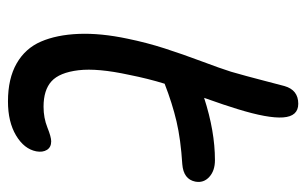

<svg xmlns="http://www.w3.org/2000/svg" viewBox="-162 -586 761 477"><g transform="rotate(90 218.5 -347.5)"><path d="M231.9 13.2Q175.3 13.2 137.7 -8.3Q100.1 -29.8 83.3 -68.8Q66.4 -107.9 64.2 -162.6Q62 -217.3 76.2 -284.2Q85.9 -331.5 100.3 -376.2Q114.7 -420.9 132.3 -467.8Q149.9 -514.6 158.2 -541Q168.9 -578.1 179.9 -620.8Q190.9 -663.6 193.8 -673.8Q203.6 -708 237.8 -708Q269 -708 271.7 -670.4Q274.4 -632.8 251 -557.1Q242.2 -527.8 223.1 -474.1Q306.2 -501 377.9 -501Q404.3 -501 419.7 -486.8Q435.1 -472.7 431.2 -452.1Q425.3 -422.9 388.2 -419.9Q326.2 -416 281.5 -405.5Q236.8 -395 188 -376Q175.3 -335 166 -288.1Q148.9 -209.5 154.5 -162.1Q160.2 -114.7 181.9 -95Q203.6 -75.2 245.1 -75.2Q272.9 -75.2 296.6 -84.7Q320.3 -94.2 331.1 -94.2Q345.7 -94.2 352.3 -83.7Q358.9 -73.2 356 -57.1Q350.1 -26.9 316.4 -6.8Q282.7 13.2 231.9 13.2Z"/></g></svg>

Font: Shantell Sans Normal
Style: Italic
Weight: 400
Italic angle: -11.31°
Designer: Stephen Nixon, Anya Danilova, Shantell Martin
Foundry: Arrow Type
Version: Version 1.006;[559af2be0]